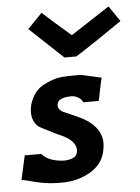

<svg xmlns="http://www.w3.org/2000/svg" viewBox="-50 -688 537 739"><g transform="rotate(-5 219.0 -319.0)"><path d="M397 -649 438 -589Q330 -514 257 -468H211L82 -589L138 -647Q183 -606 247 -551Q265 -563 315 -595.5Q365 -628 397 -649ZM347 -379Q344 -370 328 -290H268Q265 -300 252 -308.5Q239 -317 225 -317Q174 -317 169 -291Q166 -273 186 -261L236 -239Q332 -198 332 -126Q332 -112 327 -90Q311 -30 239 -3Q198 13 143 11Q89 10 30 -8Q10 -13 5 -12L26 -106H90Q109 -82 152 -75Q180 -70 200 -76Q228 -83 228 -109Q228 -142 181 -166Q150 -179 90 -211Q64 -231 64 -270Q64 -298 79.5 -326.5Q95 -355 118 -368Q157 -390 192 -394Q212 -396 260 -396Q271 -396 317 -385Q342 -378 347 -379Z"/></g></svg>

Font: GFS Neohellenic Rg
Style: Bold Italic
Weight: 700
Italic angle: -12°
Designer: Designed by Takis Katsoulidis and George D. Matthiopoulos.
Foundry: Designed by Takis Katsoulidis and George D. Matthiopoulos.
Version: Version 1.0